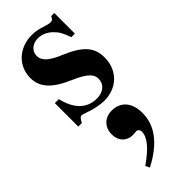

<svg xmlns="http://www.w3.org/2000/svg" viewBox="-283 -510 955 955"><g transform="rotate(-45 194.5 -32.0)"><path d="M133 409C249 348 299 276 299 190C299 119 262 74 199 74C149 74 115 107 115 159C115 205 145 235 188 235C198 235 205 233 212 233C223 233 231 242 231 254C231 293 197 335 122 387ZM340 -326V-471H318C312 -456 306 -451 293 -451C287 -451 278 -453 262 -458C230 -469 207 -473 184 -473C93 -473 27 -411 27 -327C27 -261 68 -215 169 -172C238 -142 265 -117 265 -85C265 -46 235 -20 190 -20C120 -20 74 -65 53 -152H25V13H50C61 -8 67 -15 76 -15C81 -15 89 -13 99 -9C128 3 179 14 207 14C298 14 361 -48 361 -138C361 -209 323 -252 223 -294C155 -322 127 -348 127 -382C127 -415 155 -440 193 -440C220 -440 246 -429 268 -408C289 -388 300 -369 315 -326Z"/></g></svg>

Font: XITS
Style: Bold
Weight: 700
Designer: MicroPress Inc., with final additions and corrections provided by Coen Hoffman, Elsevier (retired)
Version: Version 1.302